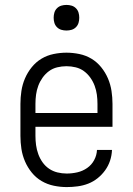

<svg xmlns="http://www.w3.org/2000/svg" viewBox="-20 -752 540 780"><path d="M251 8Q225 8 198.5 2.5Q172 -3 149 -16.5Q126 -30 109 -51Q92 -72 81.5 -96.5Q71 -121 67 -147Q63 -173 63 -200V-330Q63 -356 67 -382.5Q71 -409 81.5 -433.5Q92 -458 109 -479Q126 -500 148.5 -513.5Q171 -527 197.5 -532.5Q224 -538 250 -538Q276 -538 302.5 -532.5Q329 -527 351.5 -513.5Q374 -500 391 -479Q408 -458 418.5 -433.5Q429 -409 433 -382.5Q437 -356 437 -330V-237H124V-200Q124 -181 126.5 -162.5Q129 -144 135.5 -126Q142 -108 153 -92.5Q164 -77 179.5 -66.5Q195 -56 213.5 -51.5Q232 -47 251 -47Q273 -47 294.5 -52Q316 -57 334 -69.5Q352 -82 362.5 -101.5Q373 -121 374 -143H435Q434 -120 427 -99Q420 -78 407 -60Q394 -42 376.5 -28Q359 -14 338.5 -6Q318 2 295.5 5Q273 8 251 8ZM124 -293H376V-330Q376 -349 373.5 -367.5Q371 -386 364.5 -403.5Q358 -421 347 -436.5Q336 -452 321 -463Q306 -474 287.5 -478.5Q269 -483 250 -483Q231 -483 212.5 -478.5Q194 -474 179 -463Q164 -452 153 -436.5Q142 -421 135.5 -403.5Q129 -386 126.5 -367.5Q124 -349 124 -330ZM250 -628Q239 -628 229 -631Q219 -634 211.5 -641.5Q204 -649 201 -659Q198 -669 198 -680Q198 -691 201 -701Q204 -711 211.5 -718.5Q219 -726 229 -729Q239 -732 250 -732Q261 -732 271 -729Q281 -726 288.5 -718.5Q296 -711 299 -701Q302 -691 302 -680Q302 -669 299 -659Q296 -649 288.5 -641.5Q281 -634 271 -631Q261 -628 250 -628Z"/></svg>

Font: Iosevka Slab Light
Style: Regular
Weight: 300
Monospace: yes
Designer: Belleve Invis
Foundry: Belleve Invis
Version: Version 11.1.0; ttfautohint (v1.8.3)